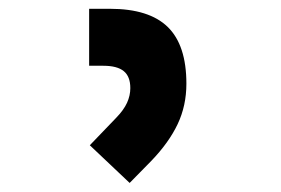

<svg xmlns="http://www.w3.org/2000/svg" viewBox="-20 -713 626 428"><path d="M269 -305.2 180.2 -389.2 238.8 -450.2Q255.9 -467.8 263.2 -483.9Q270.5 -500 270.5 -516.6Q270.5 -542.5 255.9 -554.4Q241.2 -566.4 210.4 -566.4H178.7V-693.4H225.1Q312.5 -693.4 354 -652.8Q395.5 -612.3 395.5 -526.4Q395.5 -477.5 376 -436.3Q356.4 -395 317.4 -354.5Z"/></svg>

Font: Cascadia Code
Style: Regular
Weight: 400
Monospace: yes
Designer: Aaron Bell
Foundry: Saja Typeworks
Version: Version 2106.017